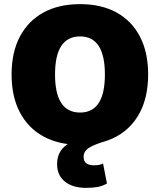

<svg xmlns="http://www.w3.org/2000/svg" viewBox="-20 -690 773 928"><path d="M367 -670Q470 -670 543.5 -629.5Q617 -589 656.5 -513Q696 -437 696 -330Q696 -223 656.5 -147Q617 -71 543.5 -30.5Q470 10 367 10Q264 10 190 -30.5Q116 -71 76 -147Q36 -223 36 -330Q36 -437 76 -513Q116 -589 190 -629.5Q264 -670 367 -670ZM367 -514Q246 -514 246 -330Q246 -146 367 -146Q487 -146 487 -330Q487 -514 367 -514ZM396 218Q331 218 293.5 187.5Q256 157 256 104Q256 44 300 11.5Q344 -21 416 -30L491 -8Q436 8 410 24.5Q384 41 384 68Q384 109 435 109Q447 109 458.5 107Q470 105 478 100L497 197Q476 209 452.5 213.5Q429 218 396 218Z"/></svg>

Font: Work Sans ExtraBold
Style: Regular
Weight: 800
Designer: Wei Huang
Foundry: Wei Huang
Version: Version 2.012; ttfautohint (v1.8.3)